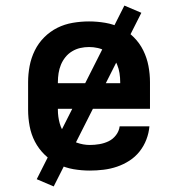

<svg xmlns="http://www.w3.org/2000/svg" viewBox="-20 -605 640 690"><path d="M303 8Q273 8 244 3Q215 -2 188.5 -15Q162 -28 140.5 -49Q119 -70 105.5 -96Q92 -122 86.5 -151.5Q81 -181 81 -210V-310Q81 -339 86.5 -368Q92 -397 105 -423.5Q118 -450 139 -471Q160 -492 186 -505Q212 -518 241.5 -523Q271 -528 300 -528Q329 -528 358.5 -523Q388 -518 414 -505Q440 -492 461 -471Q482 -450 495 -423.5Q508 -397 513.5 -368Q519 -339 519 -310V-214H188V-210Q188 -186 194.5 -162Q201 -138 216.5 -119.5Q232 -101 255.5 -92.5Q279 -84 303 -84Q320 -84 337.5 -87Q355 -90 370.5 -97.5Q386 -105 397 -119.5Q408 -134 410 -151H517Q515 -127 506 -103.5Q497 -80 481.5 -60.5Q466 -41 445 -27.5Q424 -14 400.5 -6Q377 2 352 5Q327 8 303 8ZM188 -306H412V-310Q412 -326 409.5 -342Q407 -358 401 -372.5Q395 -387 385 -399.5Q375 -412 361 -420.5Q347 -429 331.5 -432.5Q316 -436 300 -436Q284 -436 268.5 -432.5Q253 -429 239 -420.5Q225 -412 215 -399.5Q205 -387 199 -372.5Q193 -358 190.5 -342Q188 -326 188 -310ZM173 65 112 39 427 -585 488 -559Z"/></svg>

Font: Iosevka Etoile Semibold
Style: Regular
Weight: 600
Designer: Belleve Invis
Foundry: Belleve Invis
Version: Version 22.1.2; ttfautohint (v1.8.4)